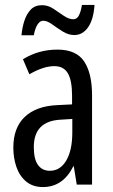

<svg xmlns="http://www.w3.org/2000/svg" viewBox="-20 -748 456 778"><path d="M213 -547Q289 -547 321 -499Q353 -451 353 -362V0H291L279 -74H277Q235 10 154 10Q113 10 86 -12.5Q59 -35 46.5 -71.5Q34 -108 34 -150Q34 -230 80 -274Q126 -318 211 -322L272 -325V-360Q272 -422 255 -451Q238 -480 200 -480Q156 -480 99 -447L73 -508Q136 -547 213 -547ZM225 -263Q117 -257 117 -152Q117 -103 134 -79.5Q151 -56 182 -56Q224 -56 248.5 -97.5Q273 -139 273 -212V-266ZM67 -605Q70 -637 79 -664.5Q88 -692 105 -709.5Q122 -727 150 -727Q175 -727 196.5 -712.5Q218 -698 238.5 -684Q259 -670 277 -670Q292 -670 300 -686Q308 -702 312 -728H363Q359 -669 337 -637.5Q315 -606 281 -606Q257 -606 234 -620.5Q211 -635 191 -649.5Q171 -664 155 -664Q142 -664 132 -648.5Q122 -633 117 -605Z"/></svg>

Font: Noto Sans Hebrew ExtraCondensed
Style: Regular
Weight: 400
Width: 2
Designer: Monotype Design Team
Foundry: Monotype Imaging Inc.
Version: Version 2.004; ttfautohint (v1.8.4.7-5d5b)